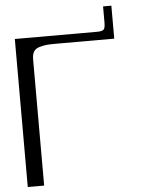

<svg xmlns="http://www.w3.org/2000/svg" viewBox="-59 -922 742 969"><g transform="rotate(-5 312.5 -437.5)"><path d="M500 -792V-875H542V-708H250Q216.8 -708 200.7 -706.5Q184.6 -705.1 163.6 -699.2Q142.6 -693.4 133.8 -678.7Q125 -664.1 125 -639.6V0H42V-750H459Q484.4 -750 492.2 -757.8Q500 -765.6 500 -792Z"/></g></svg>

Font: okolaks
Style: Regular
Weight: 500
Version: Version 000.6.0